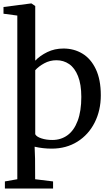

<svg xmlns="http://www.w3.org/2000/svg" viewBox="-24 -839 628 1098"><path d="M4 239V198.5L75 186V-750L-4 -760.5V-799L151 -819H156.5L177.5 -804.5V-492Q204.5 -520.5 246.2 -541Q288 -561.5 339 -561.5Q399 -561.5 447.2 -532.5Q495.5 -503.5 524 -443.5Q552.5 -383.5 552.5 -294Q552.5 -208 517.5 -138.5Q482.5 -69 418.8 -29Q355 11 271.5 11Q221.5 11 174 0L176.5 69L177 186L279.5 198.5V239ZM441 -284.5Q441 -356.5 422.2 -403.5Q403.5 -450.5 371.5 -472.5Q339.5 -494.5 299 -494.5Q261 -494.5 228.8 -476.8Q196.5 -459 177.5 -437.5V-71.5Q184.5 -57 212.5 -47.8Q240.5 -38.5 275 -38.5Q325 -38.5 362.2 -65.8Q399.5 -93 420.2 -148.2Q441 -203.5 441 -284.5Z"/></svg>

Font: Merriweather 12pt
Style: Regular
Weight: 400
Designer: Eben Sorkin
Foundry: Eben Sorkin
Version: Version 2.100